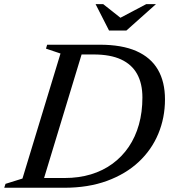

<svg xmlns="http://www.w3.org/2000/svg" viewBox="-43 -886 801 906"><path d="M261.5 -46Q329 -46 386 -63.2Q443 -80.5 488 -113.5Q533 -146.5 564.5 -193Q596 -239.5 612.5 -298.2Q629 -357 629 -426Q629 -491.5 604 -536.8Q579 -582 528.2 -605.5Q477.5 -629 399 -629H286.5L297.5 -675H427.5Q532.5 -675 600.5 -645Q668.5 -615 702 -557.5Q735.5 -500 735.5 -417Q735.5 -330.5 704 -254.8Q672.5 -179 611.5 -122Q550.5 -65 462 -32.5Q373.5 0 259.5 0H91L109 -46ZM242.5 -633.5 174 -656.5 179.5 -675H356L151 0H-23L-17 -18.5L63 -43.5ZM693 -866.5 553.5 -742H471.5L408 -866.5H444L532.5 -796.5H514.5L647 -866.5Z"/></svg>

Font: Newsreader 24pt Medium
Style: Italic
Weight: 500
Italic angle: -17°
Designer: Hugues Gentile
Foundry: Production Type
Version: Version 1.003